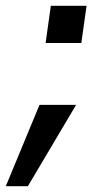

<svg xmlns="http://www.w3.org/2000/svg" viewBox="-69 -491 329 661"><path d="M67 -130H193L27 150H-49ZM106 -471H229L211 -343H88Z"/></svg>

Font: Hanken Grotesk SemiBold
Style: Italic
Weight: 600
Italic angle: -8°
Designer: Alfredo Marco Pradil
Foundry: Hanken Design Co.
Version: Version 3.014